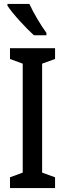

<svg xmlns="http://www.w3.org/2000/svg" viewBox="-20 -960 332 980"><path d="M130 -940H18V-931C44 -890 115 -814 153 -780H217V-792C191 -827 150 -895 130 -940ZM261 0V-55L195 -79V-635L261 -659V-714H31V-659L96 -635V-79L31 -55V0Z"/></svg>

Font: Noto Sans Sinhala UI ExtraCondensed Medium
Style: Regular
Weight: 500
Width: 2
Designer: Jelle Bosma - Monotype Design Team
Foundry: Monotype Imaging Inc.
Version: Version 2.006